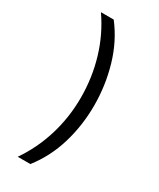

<svg xmlns="http://www.w3.org/2000/svg" viewBox="-231 -862 881 1067"><g transform="rotate(30 209.5 -328.5)"><path d="M82 135Q150 37 186 -80.5Q222 -198 222 -325Q222 -453 186.5 -572Q151 -691 81 -792H163Q237 -696 272.5 -574Q308 -452 308 -324Q308 -196 272.5 -77.5Q237 41 163 135Z"/></g></svg>

Font: lmalayalam85
Style: Book
Weight: 400
Designer: Jelle Bosma - Monotype Design Team
Foundry: Monotype Imaging Inc.
Version: Version 2.003